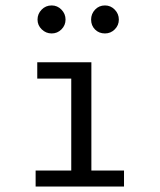

<svg xmlns="http://www.w3.org/2000/svg" viewBox="-20 -686 590 706"><path d="M111 0V-59H242V-397H117V-457H316V-59H436V0ZM170 -563Q149 -563 133.5 -578Q118 -593 118 -614Q118 -635 133 -650.5Q148 -666 170 -666Q191 -666 206 -650.5Q221 -635 221 -614Q221 -593 206 -578Q191 -563 170 -563ZM366 -563Q344 -563 329.5 -577.5Q315 -592 315 -614Q315 -635 329.5 -650.5Q344 -666 366 -666Q387 -666 402 -650.5Q417 -635 417 -614Q417 -593 402 -578Q387 -563 366 -563Z"/></svg>

Font: Inconsolata SemiExpanded
Style: Regular
Weight: 400
Width: 6
Monospace: yes
Designer: Raph Levien, Cyreal, Brenton Simpson
Foundry: Raph Levien, Cyreal, Google
Version: Version 3.000; ttfautohint (v1.8.2.53-6de2)